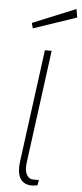

<svg xmlns="http://www.w3.org/2000/svg" viewBox="-64 -1015 447 1047"><g transform="rotate(5 159.5 -491.0)"><path d="M311 -981 75 -884 83 -855 319 -935ZM152 -1C158 -1 171 -2 183 -5L188 -34H157C131 -34 104 -58 114 -126L196 -742H159L77 -126C67 -55 86 -1 152 -1Z"/></g></svg>

Font: United Sans Thin
Style: Italic
Weight: 100
Italic angle: -8°
Designer: Pablo Impallari, Rodrigo Fuenzalida (Modified by Dan O. Williams)
Version: Version 1.000;PS 001.000;hotconv 1.0.88;makeotf.lib2.5.64775